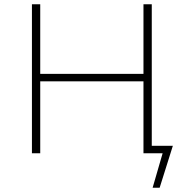

<svg xmlns="http://www.w3.org/2000/svg" viewBox="-20 -720 880 902"><path d="M792 -35H693V-700H654V-373H169V-700H130V0H169V-338H654V0H744L697 162H730Z"/></svg>

Font: Montserrat-Alt1 ExtLt
Style: Regular
Weight: 200
Designer: Differentunic
Foundry: Differentunic
Version: Version 7.222